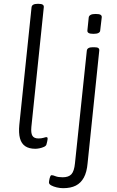

<svg xmlns="http://www.w3.org/2000/svg" viewBox="-20 -772 613 1004"><path d="M165 6Q132 6 112 -7.5Q92 -21 84.5 -48.5Q77 -76 81 -119L145 -734Q147 -752 177 -752H181Q197 -752 203.5 -747.5Q210 -743 209 -734L144 -108Q141 -76 149.5 -62Q158 -48 181 -48Q197 -48 208 -51.5Q219 -55 223 -55Q225 -55 227 -53.5Q229 -52 229 -48Q229 -46 228.5 -41.5Q228 -37 226.5 -31Q225 -25 223 -17Q221 -9 210 -4Q199 1 186.5 3.5Q174 6 165 6ZM310 212Q294 212 277 208Q260 204 248 197.5Q236 191 236 182Q236 179 237 173Q238 167 239.5 160.5Q241 154 243.5 149Q246 144 250 144Q257 144 270.5 149.5Q284 155 308 155Q339 155 353.5 139Q368 123 372 82L434 -507Q436 -525 465 -525H473Q489 -525 494.5 -520.5Q500 -516 499 -507L438 82Q434 128 418.5 156.5Q403 185 376.5 198.5Q350 212 310 212ZM469 -595Q451 -595 443.5 -599.5Q436 -604 437 -613L444 -681Q445 -689 453.5 -694Q462 -699 480 -699Q499 -699 506 -694.5Q513 -690 512 -681L504 -613Q504 -605 495.5 -600Q487 -595 469 -595Z"/></svg>

Font: Asap Light
Style: Italic
Weight: 300
Italic angle: -6°
Designer: Pablo Cosgaya
Foundry: Omnibus-Type
Version: Version 3.001